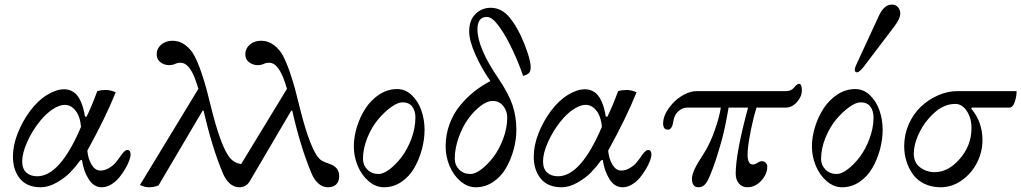

<svg xmlns="http://www.w3.org/2000/svg" viewBox="-20 -791 4356 819"><path d="M35.2 -123Q35.2 -171.4 55.7 -222.9Q76.2 -274.4 108.4 -317.9Q142.1 -362.8 181.2 -386.5Q220.2 -410.2 253.4 -410.2Q271 -410.2 285.2 -403.1Q299.3 -396 308.3 -385.3Q317.4 -374.5 324.5 -358.4Q331.5 -342.3 335.4 -327.4Q339.4 -312.5 342.3 -293.9L349.1 -293Q370.1 -335 395 -402.3Q411.6 -407.2 431.2 -407.2Q451.2 -407.2 473.6 -397.5Q431.6 -292 352.5 -148.4Q356 -112.3 371.1 -87.9Q386.2 -63.5 408.2 -63.5Q427.7 -63.5 445.6 -74.5Q463.4 -85.4 473.1 -97.2Q482.9 -108.9 497.1 -129.4Q512.7 -151.4 522.5 -151.4Q537.1 -151.4 537.1 -130.9Q537.1 -122.1 531.2 -106Q525.4 -89.8 513.9 -70.3Q502.4 -50.8 488 -33.2Q473.6 -15.6 453.9 -3.9Q434.1 7.8 414.1 7.8Q379.4 7.8 357.7 -27.6Q335.9 -63 329.6 -108.9L322.3 -106.9Q302.7 -79.6 279.5 -55.7Q256.3 -31.7 221.4 -12Q186.5 7.8 153.8 7.8Q95.2 7.8 65.2 -28.8Q35.2 -65.4 35.2 -123ZM74.7 -102.5Q74.7 -70.8 92.3 -54.9Q109.9 -39.1 138.7 -39.1Q236.3 -39.1 325.7 -250Q323.7 -272.5 316.9 -292.5Q310.1 -312.5 294.2 -328.1Q278.3 -343.8 255.9 -343.8Q233.9 -343.8 205.1 -325.2Q176.3 -306.6 147.9 -271Q116.7 -231.9 95.7 -184.8Q74.7 -137.7 74.7 -102.5Z M577.1 -2 826.2 -412.1Q818.8 -437.5 810.1 -460Q784.2 -523.4 751 -523.4Q736.8 -523.4 726.1 -518.1Q716.3 -513.2 700.2 -513.2Q681.6 -513.2 665 -525.1Q648.4 -537.1 648.4 -559.6Q648.4 -584 667.5 -600.6Q686.5 -617.2 716.3 -617.2Q746.6 -617.2 771 -598.4Q795.4 -579.6 809.1 -553.2Q824.2 -524.9 838.4 -483.4Q852.5 -441.9 859.9 -414.3Q867.2 -386.7 878.9 -339.4Q917.5 -182.6 953.1 -127.9Q974.1 -95.7 1008.8 -91.3L1204.1 -412.1Q1196.8 -437.5 1188 -460Q1162.1 -523.4 1128.9 -523.4Q1114.7 -523.4 1104 -518.1Q1094.2 -513.2 1078.1 -513.2Q1059.6 -513.2 1043 -525.1Q1026.4 -537.1 1026.4 -559.6Q1026.4 -584 1045.4 -600.6Q1064.5 -617.2 1094.2 -617.2Q1124.5 -617.2 1148.9 -598.4Q1173.3 -579.6 1187 -553.2Q1202.1 -524.9 1216.3 -483.4Q1230.5 -441.9 1237.8 -414.3Q1245.1 -386.7 1256.8 -339.4Q1295.4 -182.6 1331.1 -127.9Q1340.8 -113.3 1351.8 -106.4Q1362.8 -99.6 1383.3 -92.8Q1426.8 -79.1 1426.8 -40Q1426.8 -17.1 1414.3 -4.6Q1401.9 7.8 1378.4 7.8Q1356 7.8 1338.1 -8.3Q1320.3 -24.4 1309.6 -49.8Q1262.2 -161.6 1226.6 -318.8H1222.2L1044.9 -17.1Q1029.8 7.8 1000.5 7.8Q978 7.8 960.2 -8.3Q942.4 -24.4 931.6 -49.8Q884.3 -161.6 848.6 -318.8H844.2L656.2 0Q635.7 7.8 615.7 7.8Q595.7 7.8 577.1 -2Z M1489.3 -166Q1489.3 -207.5 1502.7 -250.5Q1516.1 -293.5 1539.6 -329.3Q1563 -365.2 1598.4 -388.2Q1633.8 -411.1 1673.8 -411.1Q1709.5 -411.1 1736.8 -384.8Q1764.2 -358.4 1777.6 -319.3Q1791 -280.3 1791 -237.3Q1791 -195.3 1779.3 -152.6Q1767.6 -109.9 1746.6 -73.7Q1725.6 -37.6 1691.9 -14.9Q1658.2 7.8 1618.2 7.8Q1582.5 7.8 1552.2 -18.3Q1522 -44.4 1505.6 -84.2Q1489.3 -124 1489.3 -166ZM1528.3 -113.3Q1528.3 -86.4 1547.1 -67.6Q1565.9 -48.8 1595.2 -48.8Q1615.2 -48.8 1642.1 -69.1Q1668.9 -89.4 1693.4 -121.6Q1717.8 -153.8 1734.9 -199.5Q1752 -245.1 1752 -290Q1752 -318.4 1738.3 -336.4Q1724.6 -354.5 1696.8 -354.5Q1676.8 -354.5 1648.2 -334Q1619.6 -313.5 1592.8 -281.5Q1565.9 -249.5 1547.1 -203.6Q1528.3 -157.7 1528.3 -113.3Z M1880.9 -166Q1880.9 -216.3 1897.5 -261.5Q1914.1 -306.6 1942.6 -341.1Q1971.2 -375.5 2002.9 -400.6Q2034.7 -425.8 2071.8 -445.3Q2035.2 -497.1 2008.3 -557.1Q1981.4 -617.2 1981.4 -657.2Q1981.4 -705.1 2008.3 -731.4Q2035.2 -757.8 2073.2 -757.8Q2096.7 -757.8 2117.2 -747.1Q2137.7 -736.3 2153.8 -716.3Q2169.9 -696.3 2179.9 -679.4Q2189.9 -662.6 2201.2 -639.6Q2217.8 -604.5 2230.7 -565.4Q2243.7 -526.4 2243.7 -504.9Q2243.7 -486.8 2236.3 -479.5Q2229 -472.2 2211.4 -467.3Q2187.5 -537.6 2152.3 -606.4Q2129.4 -651.4 2103.8 -685.1Q2078.1 -718.8 2056.6 -718.8Q2016.6 -718.8 2016.6 -666Q2016.6 -586.9 2107.4 -454.1Q2149.9 -391.1 2166.3 -342.3Q2182.6 -293.5 2182.6 -237.3Q2182.6 -195.3 2170.9 -152.6Q2159.2 -109.9 2138.2 -73.7Q2117.2 -37.6 2083.5 -14.9Q2049.8 7.8 2009.8 7.8Q1974.1 7.8 1943.8 -18.3Q1913.6 -44.4 1897.2 -84.2Q1880.9 -124 1880.9 -166ZM1919.9 -113.3Q1919.9 -86.4 1938.7 -67.6Q1957.5 -48.8 1986.8 -48.8Q2006.8 -48.8 2033.7 -69.1Q2060.5 -89.4 2085 -121.6Q2109.4 -153.8 2126.5 -199.5Q2143.6 -245.1 2143.6 -290Q2143.6 -317.9 2126.5 -339.1Q2109.4 -360.4 2081.1 -360.4Q2058.1 -360.4 2030 -339.1Q2002 -317.9 1977.5 -284.4Q1953.1 -251 1936.5 -204.6Q1919.9 -158.2 1919.9 -113.3Z M2256.8 -123Q2256.8 -171.4 2277.3 -222.9Q2297.9 -274.4 2330.1 -317.9Q2363.8 -362.8 2402.8 -386.5Q2441.9 -410.2 2475.1 -410.2Q2492.7 -410.2 2506.8 -403.1Q2521 -396 2530 -385.3Q2539.1 -374.5 2546.1 -358.4Q2553.2 -342.3 2557.1 -327.4Q2561 -312.5 2564 -293.9L2570.8 -293Q2591.8 -335 2616.7 -402.3Q2633.3 -407.2 2652.8 -407.2Q2672.9 -407.2 2695.3 -397.5Q2653.3 -292 2574.2 -148.4Q2577.6 -112.3 2592.8 -87.9Q2607.9 -63.5 2629.9 -63.5Q2649.4 -63.5 2667.2 -74.5Q2685.1 -85.4 2694.8 -97.2Q2704.6 -108.9 2718.8 -129.4Q2734.4 -151.4 2744.1 -151.4Q2758.8 -151.4 2758.8 -130.9Q2758.8 -122.1 2752.9 -106Q2747.1 -89.8 2735.6 -70.3Q2724.1 -50.8 2709.7 -33.2Q2695.3 -15.6 2675.5 -3.9Q2655.8 7.8 2635.7 7.8Q2601.1 7.8 2579.3 -27.6Q2557.6 -63 2551.3 -108.9L2543.9 -106.9Q2524.4 -79.6 2501.2 -55.7Q2478 -31.7 2443.1 -12Q2408.2 7.8 2375.5 7.8Q2316.9 7.8 2286.9 -28.8Q2256.8 -65.4 2256.8 -123ZM2296.4 -102.5Q2296.4 -70.8 2314 -54.9Q2331.5 -39.1 2360.4 -39.1Q2458 -39.1 2547.4 -250Q2545.4 -272.5 2538.6 -292.5Q2531.7 -312.5 2515.9 -328.1Q2500 -343.8 2477.5 -343.8Q2455.6 -343.8 2426.8 -325.2Q2397.9 -306.6 2369.6 -271Q2338.4 -231.9 2317.4 -184.8Q2296.4 -137.7 2296.4 -102.5Z M2808.6 -264.6Q2808.6 -303.7 2847.7 -348.1Q2867.2 -370.6 2896.2 -386.5Q2925.3 -402.3 2951.2 -402.3H3332.5Q3355 -402.3 3366.7 -417Q3379.9 -433.6 3388.2 -433.6Q3400.4 -433.6 3400.4 -405.3Q3400.4 -378.9 3379.4 -355.5Q3358.4 -332 3331.5 -332H3207Q3193.8 -290.5 3181.4 -227.8Q3168.9 -165 3168.9 -131.3Q3168.9 -89.4 3190.9 -89.4Q3201.2 -89.4 3212.9 -97.7Q3222.7 -103.5 3228.5 -103.5Q3239.7 -103.5 3246.3 -96.9Q3252.9 -90.3 3252.9 -80.6Q3252.9 -47.9 3227.1 -20Q3201.2 7.8 3167.5 7.8Q3145.5 7.8 3131.8 -8.5Q3118.2 -24.9 3118.2 -49.8Q3118.2 -136.7 3170.9 -332H3087.9Q3073.7 -248.5 3059.6 -196.3Q3033.7 -102.1 3009.3 -43.9Q3004.4 -31.7 3000.5 -24.2Q2996.6 -16.6 2990.5 -8.3Q2984.4 0 2976.6 3.9Q2968.8 7.8 2959 7.8Q2931.6 7.8 2931.6 -29.3Q2931.6 -60.1 2977.5 -128.9Q3006.8 -172.9 3028.1 -233.2Q3049.3 -293.5 3054.7 -332H2912.1Q2891.1 -332 2874.3 -317.1Q2857.4 -302.2 2853 -277.8Q2850.6 -265.1 2848.9 -258.1Q2847.2 -251 2842 -244.4Q2836.9 -237.8 2829.1 -237.8Q2808.6 -237.8 2808.6 -264.6Z M3626 -493.2Q3626 -502.4 3636.7 -523.9L3729.5 -724.6Q3751.5 -771.5 3784.2 -771.5Q3800.3 -771.5 3810.3 -760.3Q3820.3 -749 3820.3 -734.9Q3820.3 -711.4 3794.9 -678.2L3663.6 -505.4Q3644.5 -482.4 3636.7 -482.4Q3626 -482.4 3626 -493.2ZM3443.4 -166Q3443.4 -207.5 3456.8 -250.5Q3470.2 -293.5 3493.7 -329.3Q3517.1 -365.2 3552.5 -388.2Q3587.9 -411.1 3627.9 -411.1Q3663.6 -411.1 3690.9 -384.8Q3718.3 -358.4 3731.7 -319.3Q3745.1 -280.3 3745.1 -237.3Q3745.1 -195.3 3733.4 -152.6Q3721.7 -109.9 3700.7 -73.7Q3679.7 -37.6 3646 -14.9Q3612.3 7.8 3572.3 7.8Q3536.6 7.8 3506.3 -18.3Q3476.1 -44.4 3459.7 -84.2Q3443.4 -124 3443.4 -166ZM3482.4 -113.3Q3482.4 -86.4 3501.2 -67.6Q3520 -48.8 3549.3 -48.8Q3569.3 -48.8 3596.2 -69.1Q3623 -89.4 3647.5 -121.6Q3671.9 -153.8 3689 -199.5Q3706.1 -245.1 3706.1 -290Q3706.1 -318.4 3692.4 -336.4Q3678.7 -354.5 3650.9 -354.5Q3630.9 -354.5 3602.3 -334Q3573.7 -313.5 3546.9 -281.5Q3520 -249.5 3501.2 -203.6Q3482.4 -157.7 3482.4 -113.3Z M3836.9 -168Q3836.9 -217.3 3856.7 -261.7Q3876.5 -306.2 3908.7 -336.4Q3940.9 -366.7 3981.7 -384.5Q4022.5 -402.3 4064 -402.3H4316.4Q4316.4 -378.9 4308.3 -355.5Q4300.3 -332 4284.7 -332H4125.5L4123 -327.6Q4170.9 -270.5 4170.9 -193.4Q4170.9 -143.1 4147.5 -96.9Q4124 -50.8 4082.3 -21.5Q4040.5 7.8 3992.2 7.8Q3954.1 7.8 3923.6 -6.8Q3893.1 -21.5 3874.8 -46.6Q3856.4 -71.8 3846.7 -102.8Q3836.9 -133.8 3836.9 -168ZM3877.9 -136.7Q3877.9 -96.7 3905.3 -76.7Q3932.6 -56.6 3966.8 -56.6Q4024.4 -56.6 4073.2 -112.3Q4124 -169.9 4124 -245.1Q4124 -287.1 4104 -317.4Q4084 -347.7 4054.7 -347.7Q4024.9 -347.7 3997.3 -333Q3969.7 -318.4 3939.5 -283.2Q3912.1 -251.5 3895 -210.9Q3877.9 -170.4 3877.9 -136.7Z"/></svg>

Font: Theano Old Style
Style: Regular
Weight: 400
Designer: Alexey Kryukov
Version: Version 2.00